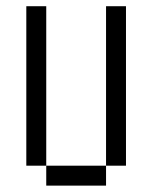

<svg xmlns="http://www.w3.org/2000/svg" viewBox="-20 -582 478 602"><path d="M312.5 -562.5H375V-62.5H312.5ZM125 -62.5H312.5V0H125ZM62.5 -562.5H125V-62.5H62.5Z"/></svg>

Font: Pixel Operator
Style: Regular
Weight: 400
Designer: Jayvee Enaguas (HarvettFox96)
Version: 2016.04.25